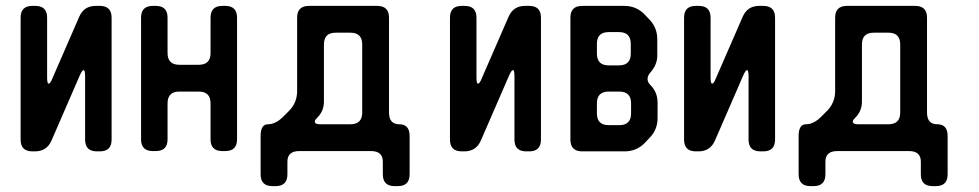

<svg xmlns="http://www.w3.org/2000/svg" viewBox="-20 -505 3325 652"><path d="M90 9H99Q139 9 155 -28L251 -249Q259 -267 264 -267Q269 -267 269 -245V-31Q269 9 309 9H319Q359 9 359 -31V-445Q359 -485 319 -485H305Q265 -485 249 -448L158 -239Q151 -221 145 -221Q140 -221 140 -243V-445Q140 -485 100 -485H90Q50 -485 50 -445V-31Q50 9 90 9Z M459 -32Q459 8 499 8H509Q549 8 549 -32V-154Q549 -194 589 -194H655Q695 -194 695 -154V-32Q695 8 735 8H745Q785 8 785 -32V-445Q785 -485 745 -485H735Q695 -485 695 -445V-325Q695 -285 655 -285H589Q549 -285 549 -325V-445Q549 -485 509 -485H499Q459 -485 459 -445Z M865 87Q865 127 905 127H916Q956 127 956 87V44Q956 8 996 8H1240Q1280 8 1280 44V87Q1280 127 1320 127H1331Q1371 127 1371 87V-43Q1371 -83 1336 -83Q1301 -83 1301 -123V-445Q1301 -485 1261 -485H1029Q989 -485 989 -445V-196Q989 -156 961 -128L942 -109Q916 -83 890 -83Q865 -83 865 -43ZM1049 -92Q1049 -96 1052.5 -100Q1056 -104 1058 -106Q1080 -128 1080 -160V-354Q1080 -394 1120 -394H1170Q1210 -394 1210 -354V-123Q1210 -83 1170 -83H1067Q1049 -83 1049 -92Z M1548 9H1557Q1597 9 1613 -28L1709 -249Q1717 -267 1722 -267Q1727 -267 1727 -245V-31Q1727 9 1767 9H1777Q1817 9 1817 -31V-445Q1817 -485 1777 -485H1763Q1723 -485 1707 -448L1616 -239Q1609 -221 1603 -221Q1598 -221 1598 -243V-445Q1598 -485 1558 -485H1548Q1508 -485 1508 -445V-31Q1508 9 1548 9Z M1957 9H2101Q2141 9 2169 -19L2185 -36Q2213 -64 2213 -104V-157Q2213 -192 2188 -217Q2179 -226 2179 -237Q2179 -247 2187 -257Q2212 -285 2212 -315V-372Q2212 -412 2184 -440L2168 -457Q2140 -485 2100 -485H1957Q1917 -485 1917 -445V-31Q1917 9 1957 9ZM2007 -323V-356Q2007 -396 2047 -396H2082Q2122 -396 2122 -356V-323Q2122 -283 2082 -283H2047Q2007 -283 2007 -323ZM2007 -120V-154Q2007 -194 2047 -194H2083Q2123 -194 2123 -154V-120Q2123 -80 2083 -80H2047Q2007 -80 2007 -120Z M2343 9H2352Q2392 9 2408 -28L2504 -249Q2512 -267 2517 -267Q2522 -267 2522 -245V-31Q2522 9 2562 9H2572Q2612 9 2612 -31V-445Q2612 -485 2572 -485H2558Q2518 -485 2502 -448L2411 -239Q2404 -221 2398 -221Q2393 -221 2393 -243V-445Q2393 -485 2353 -485H2343Q2303 -485 2303 -445V-31Q2303 9 2343 9Z M2692 87Q2692 127 2732 127H2743Q2783 127 2783 87V44Q2783 8 2823 8H3067Q3107 8 3107 44V87Q3107 127 3147 127H3158Q3198 127 3198 87V-43Q3198 -83 3163 -83Q3128 -83 3128 -123V-445Q3128 -485 3088 -485H2856Q2816 -485 2816 -445V-196Q2816 -156 2788 -128L2769 -109Q2743 -83 2717 -83Q2692 -83 2692 -43ZM2876 -92Q2876 -96 2879.5 -100Q2883 -104 2885 -106Q2907 -128 2907 -160V-354Q2907 -394 2947 -394H2997Q3037 -394 3037 -354V-123Q3037 -83 2997 -83H2894Q2876 -83 2876 -92Z"/></svg>

Font: WDXL Lubrifont TC
Style: Regular
Weight: 400
Designer: [WDXL Lubrifont] Copyright 2020-2022 (c) NightFurySL2001, Skr-ZERO; [ZCOOL QingKe HuangYou] Copyright 2018-2022 (c) The 
Version: Version 2.001;hotconv 1.1.1;makeotfexe 2.6.0